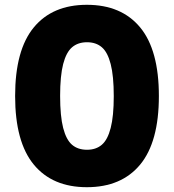

<svg xmlns="http://www.w3.org/2000/svg" viewBox="-20 -770 725 800"><path d="M43 -370Q43 -561.5 120.8 -655.8Q198.5 -750 342 -750Q486 -750 564 -655.8Q642 -561.5 642 -370Q642 -178.5 564 -84.2Q486 10 342 10Q198.5 10 120.8 -84.2Q43 -178.5 43 -370ZM454 -369.5Q454 -453.5 441.2 -503Q428.5 -552.5 404.2 -573.2Q380 -594 342.5 -594Q305 -594 280.5 -573.2Q256 -552.5 243.2 -503.2Q230.5 -454 230.5 -370.5Q230.5 -286 243.2 -236.8Q256 -187.5 280.2 -166.8Q304.5 -146 342.5 -146Q380 -146 404.2 -166.8Q428.5 -187.5 441.2 -236.8Q454 -286 454 -369.5Z"/></svg>

Font: Encode Sans ExtraBold
Style: Regular
Weight: 800
Designer: Multiple Designers
Foundry: Impallari Type
Version: Version 2.000